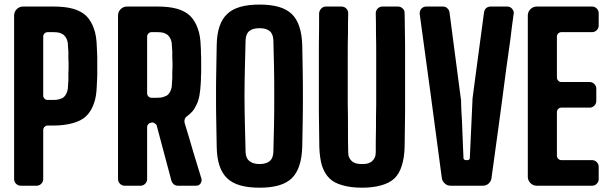

<svg xmlns="http://www.w3.org/2000/svg" viewBox="-20 -829 2733 857"><path d="M43 -759.8V-394.5V-30.3C43 -21.5 45.9 -14.6 51.8 -8.8C57.6 -2.9 64.5 0 73.2 0H142.6C151.4 0 158.2 -2.9 164.1 -8.8C169.9 -14.6 172.9 -21.5 172.9 -30.3V-248C172.9 -253.9 174.8 -258.8 178.7 -262.7C182.6 -266.6 187.5 -268.6 192.4 -268.6H217.8C252 -268.6 280.3 -272.5 304.7 -279.3C329.1 -286.1 349.6 -295.9 364.3 -310.5C378.9 -324.2 390.6 -342.8 398.4 -365.2C407.2 -387.7 411.1 -415 412.1 -447.3C413.1 -461.9 413.1 -476.6 414.1 -491.2V-532.2V-575.2C413.1 -589.8 413.1 -605.5 412.1 -621.1C411.1 -653.3 407.2 -680.7 398.4 -703.1C390.6 -725.6 378.9 -744.1 364.3 -758.8C349.6 -772.5 330.1 -783.2 305.7 -790C281.2 -796.9 252 -799.8 218.8 -799.8H83C72.3 -799.8 62.5 -795.9 54.7 -788.1C46.9 -780.3 43 -770.5 43 -759.8ZM192.4 -382.8C187.5 -382.8 182.6 -384.8 178.7 -388.7C174.8 -392.6 172.9 -397.5 172.9 -402.3V-666C172.9 -670.9 174.8 -675.8 178.7 -679.7C182.6 -683.6 187.5 -685.5 192.4 -685.5H218.8C229.5 -685.5 238.3 -684.6 246.1 -682.6C254.9 -679.7 261.7 -675.8 266.6 -670.9C271.5 -666 275.4 -660.2 278.3 -653.3C281.2 -646.5 283.2 -637.7 283.2 -627.9C284.2 -619.1 284.2 -609.4 285.2 -598.6V-567.4C286.1 -556.6 286.1 -544.9 286.1 -534.2C286.1 -523.4 286.1 -512.7 285.2 -502V-469.7C284.2 -460 284.2 -450.2 283.2 -440.4C283.2 -431.6 281.2 -422.9 278.3 -416C275.4 -409.2 271.5 -402.3 266.6 -397.5C261.7 -392.6 254.9 -388.7 246.1 -386.7C238.3 -383.8 228.5 -382.8 217.8 -382.8H192.4Z M506.8 -759.8V-394.5V-30.3C506.8 -21.5 509.8 -14.6 515.6 -8.8C521.5 -2.9 528.3 0 537.1 0H606.4C615.2 0 622.1 -2.9 627.9 -8.8C633.8 -14.6 636.7 -21.5 636.7 -30.3V-261.7C636.7 -266.6 638.7 -271.5 641.6 -274.4C644.5 -278.3 648.4 -280.3 653.3 -281.2C655.3 -281.2 656.2 -281.2 657.2 -282.2C662.1 -283.2 667 -281.2 670.9 -278.3C675.8 -275.4 678.7 -272.5 679.7 -267.6C709 -158.2 730.5 -76.2 745.1 -22.5C747.1 -15.6 751 -10.7 755.9 -5.9C761.7 -2 767.6 0 774.4 0H854.5C863.3 0 870.1 -2.9 875 -9.8C877.9 -14.6 879.9 -19.5 879.9 -24.4C879.9 -27.3 879.9 -29.3 878.9 -32.2C868.2 -66.4 856.4 -106.4 842.8 -150.4C830.1 -194.3 817.4 -237.3 804.7 -278.3C802.7 -284.2 802.7 -290 804.7 -296.9C806.6 -302.7 810.5 -307.6 815.4 -310.5C824.2 -317.4 832 -324.2 838.9 -332C845.7 -339.8 850.6 -348.6 855.5 -358.4C862.3 -371.1 867.2 -385.7 870.1 -402.3C873 -418.9 875 -436.5 876 -457C877 -467.8 877 -477.5 877 -486.3C877.9 -495.1 877.9 -503.9 877.9 -512.7V-538.1V-563.5C877.9 -572.3 877.9 -581.1 877 -590.8C877 -600.6 877 -610.4 876 -621.1C875 -653.3 871.1 -680.7 862.3 -703.1C854.5 -725.6 842.8 -744.1 828.1 -758.8C813.5 -772.5 793.9 -783.2 769.5 -790C745.1 -796.9 715.8 -799.8 682.6 -799.8H546.9C536.1 -799.8 526.4 -795.9 518.6 -788.1C510.7 -780.3 506.8 -770.5 506.8 -759.8ZM656.2 -392.6C651.4 -392.6 646.5 -394.5 642.6 -398.4C638.7 -402.3 636.7 -407.2 636.7 -413.1V-666C636.7 -670.9 638.7 -675.8 642.6 -679.7C646.5 -683.6 651.4 -685.5 656.2 -685.5H682.6C693.4 -685.5 702.1 -684.6 710 -682.6C718.8 -679.7 725.6 -675.8 730.5 -670.9C735.4 -666 739.3 -660.2 742.2 -653.3C745.1 -646.5 747.1 -637.7 747.1 -627.9C748 -619.1 748 -609.4 749 -599.6V-569.3C750 -559.6 750 -549.8 750 -539.1C750 -529.3 750 -519.5 749 -509.8V-479.5C748 -469.7 748 -460 747.1 -451.2C747.1 -441.4 745.1 -432.6 742.2 -425.8C739.3 -418.9 735.4 -412.1 730.5 -407.2C725.6 -402.3 718.8 -399.4 710 -396.5C702.1 -393.6 692.4 -392.6 681.6 -392.6H656.2Z M1138.7 8.8C1205.1 8.8 1252.9 -4.9 1282.2 -33.2C1311.5 -61.5 1327.1 -108.4 1329.1 -173.8C1330.1 -210 1330.1 -247.1 1331.1 -285.2C1332 -323.2 1332 -361.3 1332 -399.4C1332 -437.5 1332 -476.6 1331.1 -514.6C1330.1 -552.7 1330.1 -589.8 1329.1 -627C1327.1 -692.4 1311.5 -738.3 1282.2 -766.6C1252.9 -794.9 1205.1 -808.6 1138.7 -808.6C1071.3 -808.6 1023.4 -794.9 994.1 -766.6C963.9 -738.3 948.2 -692.4 947.3 -627C946.3 -590.8 946.3 -552.7 945.3 -514.6C944.3 -476.6 944.3 -438.5 944.3 -400.4C944.3 -362.3 944.3 -323.2 945.3 -285.2C946.3 -247.1 946.3 -210 947.3 -173.8C948.2 -108.4 963.9 -61.5 994.1 -33.2C1023.4 -4.9 1071.3 8.8 1138.7 8.8ZM1138.7 -96.7C1118.2 -96.7 1103.5 -101.6 1092.8 -110.4C1082 -119.1 1077.1 -131.8 1076.2 -150.4C1075.2 -188.5 1074.2 -228.5 1073.2 -270.5C1072.3 -313.5 1071.3 -356.4 1071.3 -400.4C1071.3 -444.3 1072.3 -488.3 1073.2 -530.3C1074.2 -572.3 1075.2 -612.3 1076.2 -650.4C1077.1 -668 1082 -681.6 1092.8 -690.4C1103.5 -699.2 1118.2 -703.1 1138.7 -703.1C1158.2 -703.1 1172.9 -699.2 1183.6 -690.4C1194.3 -681.6 1199.2 -668 1200.2 -650.4C1201.2 -612.3 1202.1 -572.3 1203.1 -530.3C1204.1 -488.3 1204.1 -444.3 1204.1 -400.4C1204.1 -356.4 1204.1 -313.5 1203.1 -270.5C1202.1 -228.5 1201.2 -188.5 1200.2 -150.4C1199.2 -131.8 1194.3 -119.1 1184.6 -110.4C1173.8 -101.6 1159.2 -96.7 1138.7 -96.7Z M1450.2 -33.2C1464.8 -18.6 1484.4 -8.8 1508.8 -2C1533.2 4.9 1561.5 8.8 1595.7 8.8C1629.9 8.8 1658.2 4.9 1682.6 -2C1707 -8.8 1726.6 -19.5 1741.2 -33.2C1755.9 -47.9 1766.6 -66.4 1773.4 -89.8C1781.2 -113.3 1785.2 -141.6 1786.1 -173.8C1787.1 -225.6 1787.1 -278.3 1788.1 -330.1V-487.3V-629.9C1787.1 -676.8 1787.1 -723.6 1786.1 -770.5C1786.1 -779.3 1783.2 -786.1 1777.3 -791C1771.5 -796.9 1764.6 -799.8 1755.9 -799.8H1687.5C1678.7 -799.8 1671.9 -796.9 1666 -791C1660.2 -785.2 1657.2 -778.3 1657.2 -769.5C1658.2 -739.3 1658.2 -709 1658.2 -678.7C1659.2 -648.4 1659.2 -617.2 1659.2 -585.9V-474.6V-364.3C1658.2 -328.1 1658.2 -292 1658.2 -255.9C1657.2 -219.7 1657.2 -184.6 1657.2 -150.4C1657.2 -141.6 1656.2 -133.8 1653.3 -127C1650.4 -120.1 1646.5 -115.2 1641.6 -110.4C1636.7 -105.5 1629.9 -102.5 1623 -99.6C1615.2 -97.7 1606.4 -96.7 1595.7 -96.7C1585.9 -96.7 1577.1 -97.7 1569.3 -99.6C1561.5 -102.5 1554.7 -105.5 1549.8 -110.4C1544.9 -115.2 1541 -120.1 1538.1 -127C1535.2 -133.8 1534.2 -141.6 1534.2 -150.4C1533.2 -184.6 1533.2 -219.7 1533.2 -255.9C1533.2 -292 1533.2 -328.1 1532.2 -364.3V-474.6V-585.9C1532.2 -617.2 1532.2 -648.4 1533.2 -678.7C1533.2 -709 1533.2 -739.3 1534.2 -769.5C1534.2 -778.3 1531.2 -785.2 1525.4 -791C1519.5 -796.9 1512.7 -799.8 1503.9 -799.8H1434.6C1426.8 -799.8 1419.9 -796.9 1414.1 -791C1408.2 -785.2 1405.3 -778.3 1404.3 -770.5C1404.3 -723.6 1404.3 -676.8 1403.3 -629.9V-487.3V-330.1C1404.3 -278.3 1404.3 -225.6 1405.3 -173.8C1406.2 -141.6 1410.2 -113.3 1417 -89.8C1424.8 -66.4 1435.5 -47.9 1450.2 -33.2Z M1853.5 -765.6C1870.1 -643.6 1886.7 -522.5 1903.3 -400.4C1919.9 -278.3 1935.5 -156.2 1952.1 -34.2C1953.1 -24.4 1958 -16.6 1965.8 -9.8C1972.7 -2.9 1981.4 0 1992.2 0H2063.5H2134.8C2144.5 0 2153.3 -2.9 2161.1 -9.8C2168 -16.6 2172.9 -24.4 2173.8 -34.2C2182.6 -98.6 2193.4 -174.8 2205.1 -261.7C2216.8 -348.6 2228.5 -434.6 2239.3 -519.5C2246.1 -565.4 2252 -609.4 2257.8 -651.4C2262.7 -693.4 2267.6 -731.4 2272.5 -765.6C2273.4 -767.6 2273.4 -769.5 2273.4 -770.5C2273.4 -777.3 2270.5 -784.2 2265.6 -790C2259.8 -796.9 2252 -799.8 2243.2 -799.8H2169.9C2163.1 -799.8 2156.2 -797.9 2150.4 -793C2144.5 -788.1 2141.6 -781.2 2140.6 -774.4C2118.2 -605.5 2100.6 -479.5 2089.8 -394.5C2089.8 -392.6 2089.8 -390.6 2088.9 -387.7V-381.8C2084 -267.6 2080.1 -181.6 2077.1 -124C2077.1 -121.1 2076.2 -118.2 2074.2 -117.2C2072.3 -115.2 2070.3 -114.3 2067.4 -114.3H2058.6C2055.7 -114.3 2053.7 -115.2 2051.8 -117.2C2049.8 -118.2 2048.8 -120.1 2048.8 -123C2047.9 -135.7 2046.9 -159.2 2045.9 -191.4C2044.9 -223.6 2043 -256.8 2042 -290C2041 -307.6 2040 -324.2 2039.1 -340.8C2038.1 -356.4 2038.1 -370.1 2038.1 -380.9C2037.1 -383.8 2037.1 -385.7 2037.1 -387.7C2037.1 -390.6 2037.1 -392.6 2036.1 -394.5C2013.7 -563.5 1997.1 -689.5 1986.3 -774.4C1985.4 -781.2 1981.4 -788.1 1975.6 -793C1970.7 -797.9 1963.9 -799.8 1956.1 -799.8H1882.8C1874 -799.8 1867.2 -796.9 1860.4 -790C1855.5 -784.2 1853.5 -777.3 1853.5 -770.5V-765.6Z M2335.9 -759.8V-400.4V-40C2335.9 -29.3 2339.8 -19.5 2347.7 -11.7C2355.5 -3.9 2365.2 0 2376 0H2622.1C2630.9 0 2637.7 -2.9 2643.6 -8.8C2649.4 -14.6 2652.3 -21.5 2652.3 -30.3V-84C2652.3 -92.8 2649.4 -99.6 2643.6 -105.5C2637.7 -111.3 2630.9 -114.3 2622.1 -114.3H2485.4C2480.5 -114.3 2475.6 -116.2 2471.7 -120.1C2467.8 -124 2465.8 -128.9 2465.8 -133.8V-329.1C2465.8 -334 2467.8 -338.9 2471.7 -342.8C2475.6 -346.7 2480.5 -348.6 2485.4 -348.6H2612.3C2620.1 -348.6 2627 -351.6 2632.8 -357.4C2638.7 -363.3 2641.6 -370.1 2641.6 -378.9V-432.6C2641.6 -441.4 2638.7 -448.2 2632.8 -454.1C2627 -460 2620.1 -462.9 2612.3 -462.9H2485.4C2480.5 -462.9 2475.6 -464.8 2471.7 -468.8C2467.8 -472.7 2465.8 -477.5 2465.8 -483.4V-666C2465.8 -670.9 2467.8 -675.8 2471.7 -679.7C2475.6 -683.6 2480.5 -685.5 2485.4 -685.5H2622.1C2630.9 -685.5 2637.7 -688.5 2643.6 -694.3C2649.4 -700.2 2652.3 -707 2652.3 -715.8V-769.5C2652.3 -778.3 2649.4 -785.2 2643.6 -791C2637.7 -796.9 2630.9 -799.8 2622.1 -799.8H2376C2365.2 -799.8 2355.5 -795.9 2347.7 -788.1C2339.8 -780.3 2335.9 -770.5 2335.9 -759.8Z"/></svg>

Font: Yellow Ladder Regular
Style: Regular
Weight: 400
Designer: Zima Creative
Version: Version 2.002